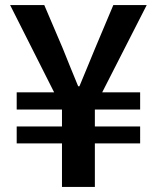

<svg xmlns="http://www.w3.org/2000/svg" viewBox="-20 -739 620 759"><path d="M225 0V-172H46V-239H225V-306H46V-374H194L20 -719H155L228 -548Q243 -511 258 -473.5Q273 -436 289 -398H294Q310 -437 325.5 -474Q341 -511 356 -548L428 -719H560L384 -374H534V-306H355V-239H534V-172H355V0Z"/></svg>

Font: Noto Sans HK SemiBold
Style: Regular
Weight: 600
Version: Version 2.004-H2;hotconv 1.0.118;makeotfexe 2.5.65603